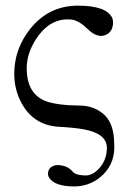

<svg xmlns="http://www.w3.org/2000/svg" viewBox="-20 -442 481 684"><path d="M30.8 -179.2Q30.8 -267.1 87.4 -338.9Q153.3 -421.4 256.8 -421.9Q359.4 -421.9 379.9 -377.9Q382.8 -370.1 382.8 -362.8Q382.8 -329.1 356.4 -317.4Q348.1 -314.5 339.8 -314Q316.4 -314.9 293 -337.9Q263.2 -367.7 236.3 -372.1Q228.5 -373 221.2 -373Q152.8 -373 106.4 -299.8Q75.2 -249.5 75.2 -199.2Q75.2 -107.4 143.6 -81.5Q185.1 -66.4 267.1 -65.9Q318.8 -64.5 354 -30.8Q385.7 1 386.7 67.4Q386.7 74.2 387.2 83Q387.2 149.4 334.5 191.4Q295.4 221.7 245.1 222.2Q176.8 222.2 155.8 192.4Q150.9 184.6 150.9 178.2Q150.9 153.8 175.8 147Q180.7 146 184.1 146Q220.7 146.5 240.2 170.9Q252 182.6 285.2 183.1Q311.5 183.1 335.9 154.8Q360.4 126 360.8 85Q360.8 33.7 277.8 18.6Q244.1 12.7 191.9 9.8Q97.2 5.4 53.7 -80.6Q30.8 -126 30.8 -179.2Z"/></svg>

Font: Linux Libertine Display O
Style: Regular
Weight: 400
Designer: Philipp H. Poll
Foundry: Philipp H. Poll
Version: Version 5.0.9